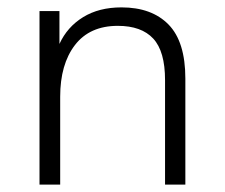

<svg xmlns="http://www.w3.org/2000/svg" viewBox="-20 -500 610 520"><path d="M427 0V-283Q427 -361 395 -395.5Q363 -430 299 -430Q223 -430 183 -378Q143 -326 143 -238V0H87V-470H141V-381Q162 -427 205 -453.5Q248 -480 309 -480Q391 -480 436.5 -433.5Q482 -387 482 -287V0Z"/></svg>

Font: Celebes Light
Style: Regular
Weight: 300
Designer: Anugrah Pasau
Foundry: Lafontype
Version: Version 1.000; ttfautohint (v1.8.4)